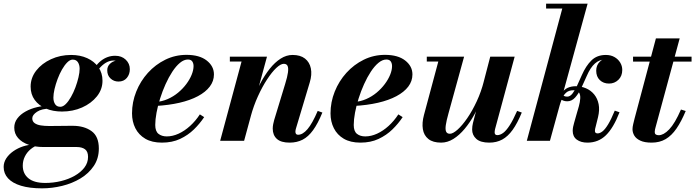

<svg xmlns="http://www.w3.org/2000/svg" viewBox="-83 -770 3802 1050"><path d="M147 260Q79 260 32 245.8Q-15 231.5 -39 205.2Q-63 179 -63 143Q-63 118 -48.8 96Q-34.5 74 -10.2 57Q14 40 44 30.2Q74 20.5 105.5 20.5H132Q105 29 84.8 45.8Q64.5 62.5 53 85.8Q41.5 109 41.5 136Q41.5 179.5 72.5 205Q103.5 230.5 165 230.5Q209 230.5 250.8 220.2Q292.5 210 325.8 191Q359 172 378.8 146Q398.5 120 398.5 88Q398.5 58.5 381.8 46.2Q365 34 336 34Q327 34 307.8 34Q288.5 34 264.8 34Q241 34 218 34Q195 34 177.5 34Q160 34 153.5 34Q108.5 34 72.5 21.2Q36.5 8.5 15.8 -15.2Q-5 -39 -5 -72Q-5 -100 11.8 -122.2Q28.5 -144.5 56.8 -160.2Q85 -176 120.2 -184.2Q155.5 -192.5 193 -192.5L192 -176Q145.5 -176 119.5 -158.8Q93.5 -141.5 93.5 -123Q93.5 -106 106.2 -96.8Q119 -87.5 139.8 -84.2Q160.5 -81 184 -81Q201.5 -81 226.8 -81.2Q252 -81.5 276.2 -81.8Q300.5 -82 315 -82Q377 -82 417.2 -53.2Q457.5 -24.5 457.5 42Q457.5 96.5 430 137.5Q402.5 178.5 357.2 205.8Q312 233 257 246.5Q202 260 147 260ZM256 -160Q206.5 -160 167.8 -176.5Q129 -193 106.8 -223.5Q84.5 -254 84.5 -296.5Q84.5 -344.5 115 -383.8Q145.5 -423 196 -446.2Q246.5 -469.5 306 -469.5Q355 -469.5 393.8 -452Q432.5 -434.5 455 -402.8Q477.5 -371 477.5 -328.5Q477.5 -281 446.8 -242.8Q416 -204.5 365.8 -182.2Q315.5 -160 256 -160ZM247 -186Q261.5 -186 276.5 -200.8Q291.5 -215.5 305.2 -239.8Q319 -264 329.5 -292.2Q340 -320.5 346.2 -347.2Q352.5 -374 352.5 -394Q352.5 -415 343.2 -429.5Q334 -444 314.5 -444Q300 -444 285 -429Q270 -414 256.2 -390Q242.5 -366 232 -338Q221.5 -310 215.2 -283Q209 -256 209 -236Q209 -215 218.2 -200.5Q227.5 -186 247 -186ZM547 -465Q582 -465 604.5 -443.8Q627 -422.5 627 -391.5Q627 -363.5 610.5 -343.8Q594 -324 565 -324Q539.5 -324 521.5 -340.8Q503.5 -357.5 503.5 -385.5Q503.5 -406.5 517.8 -420.5Q532 -434.5 551.5 -438Q559 -436 566 -431Q573 -426 577.5 -418Q572.5 -427.5 561.8 -433.2Q551 -439 538.5 -439Q516.5 -439 496.5 -427.2Q476.5 -415.5 458.8 -394.2Q441 -373 427 -344L408 -354.5Q434.5 -410 469.2 -437.5Q504 -465 547 -465Z M802.5 10Q748 10 711.8 -11.2Q675.5 -32.5 657.2 -68.8Q639 -105 639 -150Q639 -211.5 662 -269Q685 -326.5 726 -371.8Q767 -417 821 -443.5Q875 -470 937 -470Q1008 -470 1047.5 -439Q1087 -408 1087 -363Q1087 -326.5 1064.2 -296.5Q1041.5 -266.5 999.2 -244Q957 -221.5 898.5 -208Q840 -194.5 768 -190.5V-212Q802.5 -214.5 834 -228.2Q865.5 -242 891.2 -263.5Q917 -285 936 -310.5Q955 -336 965.2 -361.5Q975.5 -387 975.5 -408.5Q975.5 -423.5 968.5 -434Q961.5 -444.5 944.5 -444.5Q923 -444.5 901.2 -426.5Q879.5 -408.5 859.5 -378Q839.5 -347.5 822.5 -309.8Q805.5 -272 792.8 -231.8Q780 -191.5 773 -153.8Q766 -116 766 -86.5Q766 -52 783.8 -38Q801.5 -24 829 -24Q861 -24 893.8 -39Q926.5 -54 956.5 -81.2Q986.5 -108.5 1010 -144.5L1033.5 -129.5Q1010 -94 977.5 -62.2Q945 -30.5 901.8 -10.2Q858.5 10 802.5 10Z M1501 10Q1453.5 10 1431 -10.5Q1408.5 -31 1408.5 -67Q1408.5 -77.5 1411 -91Q1413.5 -104.5 1416.5 -114L1476.5 -311Q1488.5 -349.5 1491.8 -374Q1495 -398.5 1489.5 -409.8Q1484 -421 1469 -421Q1452 -421 1428 -398.5Q1404 -376 1377.8 -336Q1351.5 -296 1327.8 -244Q1304 -192 1288 -133H1270.5Q1282 -177.5 1300 -224.5Q1318 -271.5 1341.2 -315.2Q1364.5 -359 1392.2 -394Q1420 -429 1451.5 -449.2Q1483 -469.5 1517 -469.5Q1559.5 -469.5 1584.8 -449.8Q1610 -430 1617 -396Q1624 -362 1611 -319.5L1536 -69Q1534.5 -65 1533.5 -59.5Q1532.5 -54 1532.5 -50Q1532.5 -42 1536 -37.5Q1539.5 -33 1547 -33Q1572.5 -33 1598.8 -63.8Q1625 -94.5 1654.5 -163.5L1680 -154.5Q1655.5 -94.5 1629.2 -58.2Q1603 -22 1571.8 -6Q1540.5 10 1501 10ZM1121 0 1238 -433.5H1174V-460H1377L1252 0Z M1888 10Q1833.5 10 1797.2 -11.2Q1761 -32.5 1742.8 -68.8Q1724.5 -105 1724.5 -150Q1724.5 -211.5 1747.5 -269Q1770.5 -326.5 1811.5 -371.8Q1852.5 -417 1906.5 -443.5Q1960.5 -470 2022.5 -470Q2093.5 -470 2133 -439Q2172.5 -408 2172.5 -363Q2172.5 -326.5 2149.8 -296.5Q2127 -266.5 2084.8 -244Q2042.5 -221.5 1984 -208Q1925.5 -194.5 1853.5 -190.5V-212Q1888 -214.5 1919.5 -228.2Q1951 -242 1976.8 -263.5Q2002.5 -285 2021.5 -310.5Q2040.5 -336 2050.8 -361.5Q2061 -387 2061 -408.5Q2061 -423.5 2054 -434Q2047 -444.5 2030 -444.5Q2008.5 -444.5 1986.8 -426.5Q1965 -408.5 1945 -378Q1925 -347.5 1908 -309.8Q1891 -272 1878.2 -231.8Q1865.5 -191.5 1858.5 -153.8Q1851.5 -116 1851.5 -86.5Q1851.5 -52 1869.2 -38Q1887 -24 1914.5 -24Q1946.5 -24 1979.2 -39Q2012 -54 2042 -81.2Q2072 -108.5 2095.5 -144.5L2119 -129.5Q2095.5 -94 2063 -62.2Q2030.5 -30.5 1987.2 -10.2Q1944 10 1888 10Z M2329.5 10Q2284.5 10 2259.8 -9.8Q2235 -29.5 2229.5 -63.8Q2224 -98 2235.5 -141L2314 -433.5H2251V-460H2455L2369.5 -149.5Q2358.5 -110.5 2355 -86Q2351.5 -61.5 2356.8 -50Q2362 -38.5 2377.5 -38.5Q2394 -38.5 2419.5 -61.2Q2445 -84 2472.5 -124Q2500 -164 2524.2 -216Q2548.5 -268 2563.5 -327H2583.5Q2572.5 -282.5 2554 -235.2Q2535.5 -188 2511.5 -144.2Q2487.5 -100.5 2458.2 -65.5Q2429 -30.5 2396.5 -10.2Q2364 10 2329.5 10ZM2593 10Q2544.5 10 2521.8 -10.5Q2499 -31 2499 -62Q2499 -70 2500.2 -79.8Q2501.5 -89.5 2503.5 -97.5L2598 -460H2731.5L2624.5 -64.5Q2623.5 -60 2622.8 -55.2Q2622 -50.5 2622 -46.5Q2622 -31 2636.5 -31Q2652 -31 2668.8 -43.2Q2685.5 -55.5 2704.2 -84.5Q2723 -113.5 2745 -163.5L2770.5 -154.5Q2746.5 -96 2720.5 -59.8Q2694.5 -23.5 2663.5 -6.8Q2632.5 10 2593 10Z M2798 0 2992 -723.5H2903.5V-750H3130.5L2924.5 0ZM3129.5 10Q3093.5 10 3071.2 -6.5Q3049 -23 3049 -54.5Q3049 -64.5 3051.2 -76.2Q3053.5 -88 3056.5 -97.5L3070.5 -147Q3076.5 -167 3082.8 -189.5Q3089 -212 3090.2 -231.8Q3091.5 -251.5 3083.5 -264Q3075.5 -276.5 3053.5 -276.5Q3027.5 -276.5 3012.8 -263Q2998 -249.5 2990 -229.5Q2982 -209.5 2976.5 -190H2961Q2972 -234 2987 -257.5Q3002 -281 3021.8 -289.8Q3041.5 -298.5 3065.5 -298.5Q3095.5 -298.5 3122 -287Q3148.5 -275.5 3166.5 -253.5Q3184.5 -231.5 3190.8 -200.2Q3197 -169 3187.5 -129.5L3171.5 -65Q3171 -62 3170.8 -58.5Q3170.5 -55 3170.5 -53.5Q3170.5 -40.5 3185.5 -40.5Q3197.5 -40.5 3211.8 -51.5Q3226 -62.5 3242.5 -89.5Q3259 -116.5 3279 -165L3305 -156Q3272 -70.5 3230.5 -30.2Q3189 10 3129.5 10ZM3019 -216Q3008 -216 2998.2 -219.5Q2988.5 -223 2981 -229L2991 -254.5Q2996.5 -247.5 3003.2 -244.5Q3010 -241.5 3019 -241.5Q3034.5 -241.5 3047.8 -258.5Q3061 -275.5 3073.5 -302.8Q3086 -330 3099 -359.5Q3121.5 -410.5 3151.8 -440Q3182 -469.5 3230.5 -469.5Q3257 -469.5 3277 -458.2Q3297 -447 3308.5 -428.2Q3320 -409.5 3320 -387.5Q3320 -354 3298.8 -333.5Q3277.5 -313 3247.5 -313Q3217 -313 3197.2 -332Q3177.5 -351 3177.5 -383.5Q3177.5 -412.5 3196.5 -432Q3215.5 -451.5 3243 -451.5Q3257 -451.5 3275 -443.8Q3293 -436 3306 -421.8Q3319 -407.5 3319 -387.5H3292.5Q3292.5 -402.5 3285 -415.5Q3277.5 -428.5 3263.2 -436.8Q3249 -445 3229 -445Q3195.5 -445 3170.5 -422.8Q3145.5 -400.5 3126 -355Q3112 -322.5 3096.8 -290.5Q3081.5 -258.5 3062.8 -237.2Q3044 -216 3019 -216Z M3480.5 10Q3442 10 3419 -0.8Q3396 -11.5 3386 -28.2Q3376 -45 3376 -63.5Q3376 -75 3379.8 -91.2Q3383.5 -107.5 3387.5 -122.5L3504 -560H3634L3502 -73.5Q3500.5 -68 3499 -61.5Q3497.5 -55 3497.5 -48Q3497.5 -30.5 3519.5 -30.5Q3532 -30.5 3546.5 -38.2Q3561 -46 3576.8 -62.5Q3592.5 -79 3608.5 -106Q3624.5 -133 3641 -171L3667 -163Q3643 -105.5 3616.5 -67Q3590 -28.5 3557.2 -9.2Q3524.5 10 3480.5 10ZM3379 -433V-460H3699V-433Z"/></svg>

Font: Bodoni Moda 9pt
Style: Bold Italic
Weight: 700
Italic angle: -13°
Designer: Owen Earl
Foundry: indestructible type
Version: Version 2.004